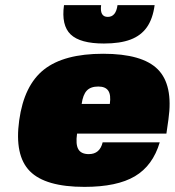

<svg xmlns="http://www.w3.org/2000/svg" viewBox="-20 -720 683 750"><path d="M630 -198H281Q275 -156 286 -137Q297 -118 327 -118Q370 -118 381 -164H604Q577 -73 507 -31.5Q437 10 310 10Q157 10 96.5 -51.5Q36 -113 55 -250Q74 -387 152 -448.5Q230 -510 383 -510Q536 -510 596.5 -449Q657 -388 638 -254ZM364 -382Q334 -382 319 -366Q304 -350 299 -314H409Q414 -349 403 -365.5Q392 -382 364 -382ZM584 -700Q577 -647 554 -614Q531 -581 490 -565.5Q449 -550 386 -550Q293 -550 256 -585.5Q219 -621 230 -700H375Q369 -654 401 -654Q433 -654 439 -700Z"/></svg>

Font: Fivo Sans Modern ExtBlk
Style: Regular
Weight: 900
Designer: Alexander Slobzheninov
Foundry: Alexander Slobzheninov
Version: 1.0